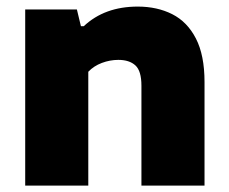

<svg xmlns="http://www.w3.org/2000/svg" viewBox="-20 -578 712 598"><path d="M58.5 0V-548.5H219.5L232 -496.5H241Q306 -557.5 409 -557.5Q469.5 -557.5 516.5 -533.8Q563.5 -510 590.2 -458Q617 -406 617 -322.5V0H420.5V-311Q420.5 -357 401.8 -374.2Q383 -391.5 348.5 -391.5Q322.5 -391.5 297.2 -382Q272 -372.5 255 -354.5V0Z"/></svg>

Font: Encode Sans SmExp XBd
Style: Regular
Weight: 800
Width: 6
Designer: Multiple Designers
Foundry: Impallari Type
Version: Version 3.002; ttfautohint (v1.8.3) -l 8 -r 50 -G 200 -x 14 